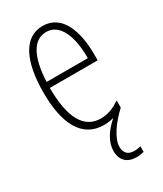

<svg xmlns="http://www.w3.org/2000/svg" viewBox="-191 -613 769 904"><g transform="rotate(-30 194.0 -160.5)"><path d="M228 135C228 88 276 24 326 -22V-61C290 -36 256 -24 220 -24C128 -24 83 -109 83 -269H343V-303C343 -425 305 -539 199 -539C96 -539 46 -433 46 -264C46 -97 98 10 218 10C237 10 254 7 271 3C224 43 194 91 194 138C194 192 226 218 276 218C292 218 306 215 315 212V182C309 184 294 187 280 187C246 187 228 169 228 135ZM199 -506C277 -506 309 -412 308 -301H84C90 -439 132 -506 199 -506Z"/></g></svg>

Font: Noto Sans Thai ExtCond ExtLt
Style: Regular
Weight: 200
Width: 2
Designer: Monotype Design Team
Foundry: Monotype Imaging Inc.
Version: Version 2.002